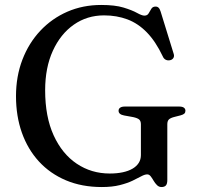

<svg xmlns="http://www.w3.org/2000/svg" viewBox="-20 -736 797 774"><path d="M654.5 -10.5Q654.5 5 648.8 11.5Q643 18 631 18Q620.5 18 612.8 10.2Q605 2.5 599.2 -7.5Q593.5 -17.5 587.5 -25.2Q581.5 -33 573.5 -33Q563.5 -33 549.2 -25.2Q535 -17.5 514.2 -7.5Q493.5 2.5 463 10.2Q432.5 18 390.5 18Q310 18 246 -9Q182 -36 137 -85Q92 -134 68.2 -201Q44.5 -268 44.5 -348.5Q44.5 -428 70.2 -495.2Q96 -562.5 142.5 -612Q189 -661.5 251.5 -688.8Q314 -716 388 -716Q443.5 -716 478 -705.5Q512.5 -695 532.2 -684Q552 -673 562 -673Q574 -673 579.2 -682.2Q584.5 -691.5 590 -700.5Q595.5 -709.5 607 -709.5Q614.5 -709.5 619.2 -705Q624 -700.5 627.5 -689.5L680 -519.5Q683.5 -509.5 678.8 -502Q674 -494.5 664 -493Q655 -491.5 647.5 -495.5Q640 -499.5 636 -509Q607.5 -569 572.2 -605.2Q537 -641.5 493.8 -657.8Q450.5 -674 399.5 -674Q331 -674 277.5 -636.5Q224 -599 193 -531.2Q162 -463.5 162 -372Q162 -265.5 196.2 -190.5Q230.5 -115.5 289.5 -76Q348.5 -36.5 422.5 -36.5Q451.5 -36.5 474.8 -41.5Q498 -46.5 514.2 -56Q530.5 -65.5 539.2 -79.2Q548 -93 548 -111V-235Q548 -247.5 541.5 -253.8Q535 -260 516.5 -264L480.5 -270.5Q469.5 -272.5 463.8 -277.2Q458 -282 458 -289.5Q458 -297.5 464.5 -302Q471 -306.5 483.5 -306.5H702Q715 -306.5 721.2 -302Q727.5 -297.5 727.5 -289.5Q727.5 -282.5 723.2 -278.2Q719 -274 708 -271L684.5 -265Q668 -261 661.2 -254.8Q654.5 -248.5 654.5 -235Z"/></svg>

Font: Fraunces Wonky
Style: Regular
Weight: 400
Version: Version 1.000;[b76b70a41]